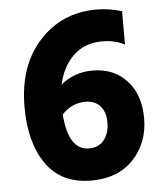

<svg xmlns="http://www.w3.org/2000/svg" viewBox="-51 -711 658 775"><g transform="rotate(-5 278.5 -323.0)"><path d="M290 -110Q329 -110 351 -137Q373 -164 373 -209Q373 -250 351.5 -274.5Q330 -299 291 -299Q237 -299 196 -256Q207 -110 290 -110ZM471 -650V-515Q432 -536 380 -536Q309 -536 263.5 -492.5Q218 -449 202 -376Q256 -422 331 -422Q417 -422 469.5 -365Q522 -308 522 -212Q522 -113 459.5 -46.5Q397 20 289 20Q168 20 106.5 -66.5Q45 -153 45 -299Q45 -466 136.5 -566Q228 -666 368 -666Q421 -666 471 -650Z"/></g></svg>

Font: Hind Bold
Style: Regular
Weight: 700
Designer: Manushi Parikh, Satya Rajpurohit
Foundry: Indian Type Foundry
Version: Version 1.201;PS 1.0;hotconv 1.0.78;makeotf.lib2.5.61930; tt